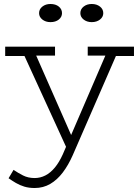

<svg xmlns="http://www.w3.org/2000/svg" viewBox="-20 -705 695 963"><path d="M154 238Q125 238 102 231Q79 224 59.5 212.5Q40 201 23 189L48 147Q70 162 95.5 175Q121 188 154 188Q182 188 207.5 175Q233 162 255 135.5Q277 109 295 69L520 -453H574L345 73Q323 123 295 160Q267 197 232 217.5Q197 238 154 238ZM323 57 91 -450H151L357 18ZM6 -424V-471H256V-426H131L120 -424ZM420 -426V-471H652V-424H542L533 -426ZM440 -594Q416 -594 399.5 -607Q383 -620 383 -639Q383 -659 399.5 -672Q416 -685 440 -685Q465 -685 481.5 -672Q498 -659 498 -639Q498 -620 481.5 -607Q465 -594 440 -594ZM233 -594Q209 -594 192.5 -607Q176 -620 176 -639Q176 -659 192.5 -672Q209 -685 233 -685Q259 -685 275 -672Q291 -659 291 -639Q291 -620 275 -607Q259 -594 233 -594Z"/></svg>

Font: BioRhyme ExtraBold Light
Style: Regular
Weight: 300
Version: Version 1.600;gftools[0.9.33]